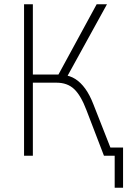

<svg xmlns="http://www.w3.org/2000/svg" viewBox="-20 -725 593 894"><path d="M514 149V0H480V-38H553V149ZM92 0V-705H133V-378H261L244 -363L430 -705H478L288 -360L275 -376Q306 -373 331 -357Q356 -341 377 -312Q398 -283 415 -239L509 0H464L383 -211Q357 -280 325.5 -310Q294 -340 243 -340H133V0Z"/></svg>

Font: Nunito Sans 10pt Condensed ExtraLight
Style: Regular
Weight: 250
Width: 3
Designer: Vernon Adams
Foundry: Vernon Adams
Version: Version 3.101;gftools[0.9.27]